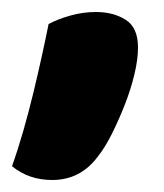

<svg xmlns="http://www.w3.org/2000/svg" viewBox="-29 -184 273 320"><path d="M134 77Q105 116 58 116Q19 116 -9 93Q1 65 10 33.5Q19 2 26.5 -29Q34 -60 40.5 -89.5Q47 -119 52 -144Q67 -152 88 -158Q109 -164 131 -164Q160 -164 180.5 -151Q201 -138 201 -105Q201 -85 195 -60Q189 -35 179 -9.5Q169 16 157.5 39Q146 62 134 77Z"/></svg>

Font: Baloo 2
Style: Bold
Weight: 700
Designer: Sarang Kulkarni and Ek Type
Foundry: Ek Type
Version: Version 1.640;hotconv 1.0.111;makeotfexe 2.5.65597; ttfautoh